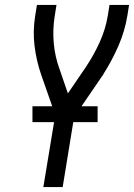

<svg xmlns="http://www.w3.org/2000/svg" viewBox="-20 -755 541 775"><path d="M155 0 203 -291 146 -454Q127 -509 119.5 -569Q112 -629 122 -691L129 -735H208L201 -691Q192 -635 197 -580.5Q202 -526 220 -477L254 -378L327 -485Q359 -533 382.5 -585Q406 -637 415 -691L422 -735H501L494 -691Q484 -630 458.5 -571Q433 -512 398 -457V-456Q396 -454 394.5 -451Q393 -448 391 -446L279 -282L233 0ZM111 -262V-326H374V-262Z"/></svg>

Font: Iosevka Curly
Style: Italic
Weight: 400
Italic angle: -9°
Monospace: yes
Designer: Belleve Invis
Foundry: Belleve Invis
Version: Version 22.1.2; ttfautohint (v1.8.4)